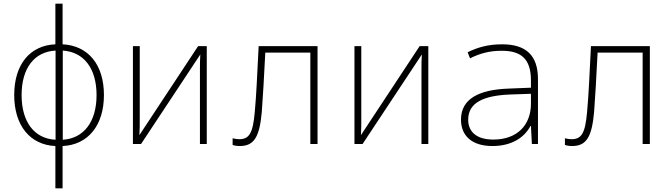

<svg xmlns="http://www.w3.org/2000/svg" viewBox="-20 -780 3640 1040"><path d="M280 240H319V11C456 5 543 -100 543 -265C543 -431 457 -533 319 -540V-760H280V-540C142 -534 57 -431 57 -265C57 -100 143 5 280 11ZM97 -265C97 -411 166 -500 281 -506V-23C166 -29 97 -119 97 -265ZM503 -265C503 -119 433 -30 320 -23V-506C433 -499 503 -411 503 -265Z M700 0H744L1065 -485C1063 -455 1063 -434 1063 -404V0H1100V-530H1053L735 -48C737 -80 737 -101 737 -134V-530H700Z M1279 11C1358 11 1386 -41 1398 -173C1405 -266 1409 -343 1417 -495H1661V0H1700V-530H1381C1372 -353 1369 -273 1360 -173C1350 -57 1329 -26 1276 -26C1263 -26 1253 -28 1240 -31V5C1251 9 1264 11 1279 11Z M1900 0H1944L2265 -485C2263 -455 2263 -434 2263 -404V0H2300V-530H2253L1935 -48C1937 -80 1937 -101 1937 -134V-530H1900Z M2647 11C2752 11 2820 -35 2853 -97H2856L2861 0H2894V-352C2894 -481 2828 -540 2700 -540C2623 -540 2566 -523 2513 -497L2526 -464C2582 -492 2634 -505 2698 -505C2803 -505 2856 -461 2856 -344V-305L2732 -300C2575 -294 2477 -245 2477 -132C2477 -44 2537 11 2647 11ZM2652 -24C2564 -24 2516 -64 2516 -132C2516 -226 2603 -262 2740 -268L2856 -272V-219C2856 -102 2781 -24 2652 -24Z M3079 11C3158 11 3186 -41 3198 -173C3205 -266 3209 -343 3217 -495H3461V0H3500V-530H3181C3172 -353 3169 -273 3160 -173C3150 -57 3129 -26 3076 -26C3063 -26 3053 -28 3040 -31V5C3051 9 3064 11 3079 11Z"/></svg>

Font: Noto Sans Mono ExtraLight
Style: Regular
Weight: 200
Designer: Monotype Design Team
Foundry: Monotype Imaging Inc.
Version: Version 2.014